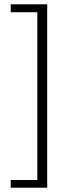

<svg xmlns="http://www.w3.org/2000/svg" viewBox="-20 -730 321 895"><path d="M30 145V109H154V-673H30V-710H200V145Z"/></svg>

Font: Mukta ExtraLight
Style: Regular
Weight: 275
Designer: Girish Dalvi and Yashodeep Gholap
Foundry: Ek Type
Version: Version 2.538;PS 1.002;hotconv 16.6.51;makeotf.lib2.5.65220;